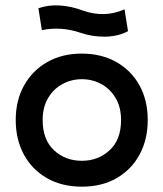

<svg xmlns="http://www.w3.org/2000/svg" viewBox="-20 -683 613 720"><path d="M287 17Q212 17 156 -15Q100 -47 69.5 -103.5Q39 -160 39 -233Q39 -307 70.5 -363Q102 -419 157.5 -450.5Q213 -482 287 -482Q360 -482 416 -450.5Q472 -419 503 -363Q534 -307 534 -233Q534 -160 503.5 -103.5Q473 -47 417.5 -15Q362 17 287 17ZM287 -386Q248 -386 214.5 -368Q181 -350 160.5 -315.5Q140 -281 140 -233Q140 -159 182.5 -119.5Q225 -80 287 -80Q348 -80 391 -119.5Q434 -159 434 -233Q434 -281 413.5 -315.5Q393 -350 359.5 -368Q326 -386 287 -386ZM137 -570 124 -652Q160 -665 203.5 -662.5Q247 -660 292 -643Q373 -615 447 -648L460 -566Q422 -546 374 -545.5Q326 -545 282 -560Q209 -585 137 -570Z"/></svg>

Font: Kreadon Light
Style: Bold
Weight: 600
Designer: Reiya WATANABE
Foundry: StudioGnu
Version: Version 1.003; ttfautohint (v1.8.4.7-5d5b);gftools[0.9.32]